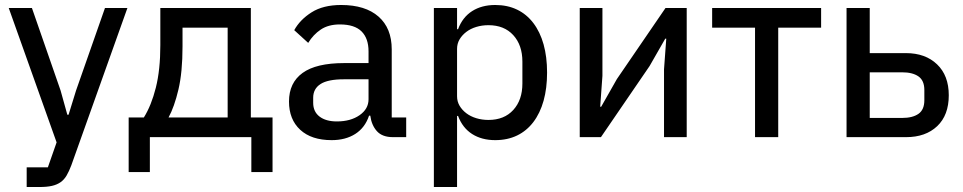

<svg xmlns="http://www.w3.org/2000/svg" viewBox="-20 -550 3861 770"><path d="M401 -518H491L266 113Q257 137 247 154Q237 171 222.5 181Q208 191 188 195.5Q168 200 138 200H87V121H172L207 21L15 -518H108L223 -187L250 -90H255L285 -187Z M496 -79H557Q587 -127 605 -198.5Q623 -270 623 -369V-518H986V-79H1073V140H988V0H581V140H496ZM893 -79V-439H712V-364Q712 -260 695.5 -190.5Q679 -121 656 -79Z M1556 0Q1513 0 1491.5 -24Q1470 -48 1465 -86H1460Q1444 -38 1405 -13Q1366 12 1310 12Q1229 12 1184 -29.5Q1139 -71 1139 -143Q1139 -218 1193.5 -257.5Q1248 -297 1360 -297H1458V-344Q1458 -396 1430 -424Q1402 -452 1343 -452Q1297 -452 1266.5 -431.5Q1236 -411 1216 -378L1160 -429Q1183 -471 1229.5 -500.5Q1276 -530 1348 -530Q1445 -530 1498 -483.5Q1551 -437 1551 -352V-79H1609V0ZM1331 -63Q1386 -63 1422 -88Q1458 -113 1458 -152V-232H1359Q1295 -232 1265.5 -213Q1236 -194 1236 -158V-138Q1236 -102 1261.5 -82.5Q1287 -63 1331 -63Z M1720 -518H1813V-433H1817Q1835 -481 1873.5 -505.5Q1912 -530 1966 -530Q2015 -530 2053.5 -511.5Q2092 -493 2119 -457.5Q2146 -422 2160 -372Q2174 -322 2174 -259Q2174 -196 2160 -146Q2146 -96 2119 -60.5Q2092 -25 2053.5 -6.5Q2015 12 1966 12Q1912 12 1873.5 -12.5Q1835 -37 1817 -85H1813V200H1720ZM1939 -69Q2002 -69 2038.5 -109Q2075 -149 2075 -215V-303Q2075 -369 2038.5 -409Q2002 -449 1939 -449Q1913 -449 1890 -442Q1867 -435 1850 -422Q1833 -409 1823 -392Q1813 -375 1813 -354V-164Q1813 -143 1823 -126Q1833 -109 1850 -96Q1867 -83 1890 -76Q1913 -69 1939 -69Z M2305 -518H2396V-246L2387 -122H2391L2454 -233L2649 -518H2734V0H2643V-272L2652 -395H2648L2585 -285L2390 0H2305Z M3008 -439H2836V-518H3273V-439H3101V0H3008Z M3375 -518H3468V-337H3613Q3691 -337 3738 -292Q3785 -247 3785 -168Q3785 -88 3738.5 -44Q3692 0 3614 0H3375ZM3598 -77Q3640 -77 3663.5 -93.5Q3687 -110 3687 -148V-189Q3687 -227 3663.5 -243.5Q3640 -260 3598 -260H3468V-77Z"/></svg>

Font: IBM Plex Sans Text
Style: Regular
Weight: 450
Designer: Mike Abbink, Paul van der Laan, Pieter van Rosmalen
Foundry: Bold Monday
Version: Version 3.005